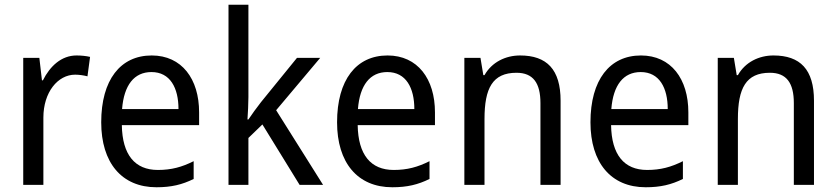

<svg xmlns="http://www.w3.org/2000/svg" viewBox="-20 -780 3529 810"><path d="M303 -546C239 -546 191 -501 161 -441H157L146 -536H78V0H163V-284C163 -391 224 -465 297 -465C314 -465 334 -462 349 -458L360 -540C343 -544 322 -546 303 -546Z M620 -546C488 -546 407 -443 407 -264C407 -94 493 10 640 10C703 10 748 -1 797 -25V-100C747 -75 703 -63 646 -63C549 -63 496 -127 494 -252H820V-306C820 -447 747 -546 620 -546ZM619 -476C698 -476 733 -409 733 -320H495C503 -421 546 -476 619 -476Z M1028 -370V-760H944V0H1028V-198L1087 -255L1244 0H1343L1145 -315L1331 -536H1233L1081 -349C1065 -329 1040 -294 1028 -276H1024C1026 -305 1028 -343 1028 -370Z M1615 -546C1483 -546 1402 -443 1402 -264C1402 -94 1488 10 1635 10C1698 10 1743 -1 1792 -25V-100C1742 -75 1698 -63 1641 -63C1544 -63 1491 -127 1489 -252H1815V-306C1815 -447 1742 -546 1615 -546ZM1614 -476C1693 -476 1728 -409 1728 -320H1490C1498 -421 1541 -476 1614 -476Z M2174 -546C2113 -546 2055 -518 2024 -463H2019L2007 -536H1939V0H2024V-278C2024 -408 2058 -473 2159 -473C2229 -473 2260 -430 2260 -345V0H2345V-355C2345 -487 2287 -546 2174 -546Z M2684 -546C2552 -546 2471 -443 2471 -264C2471 -94 2557 10 2704 10C2767 10 2812 -1 2861 -25V-100C2811 -75 2767 -63 2710 -63C2613 -63 2560 -127 2558 -252H2884V-306C2884 -447 2811 -546 2684 -546ZM2683 -476C2762 -476 2797 -409 2797 -320H2559C2567 -421 2610 -476 2683 -476Z M3243 -546C3182 -546 3124 -518 3093 -463H3088L3076 -536H3008V0H3093V-278C3093 -408 3127 -473 3228 -473C3298 -473 3329 -430 3329 -345V0H3414V-355C3414 -487 3356 -546 3243 -546Z"/></svg>

Font: Noto Sans Malayalam SemiCondensed
Style: Regular
Weight: 400
Width: 4
Designer: Jelle Bosma - Monotype Design Team
Foundry: Monotype Imaging Inc.
Version: Version 2.104